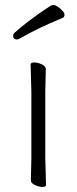

<svg xmlns="http://www.w3.org/2000/svg" viewBox="-20 -730 303 759"><path d="M162 1Q162 9 148 9Q134 9 118 1.5Q102 -6 102 -17L104 -105V-368L101 -475Q101 -483 115.5 -483Q130 -483 145.5 -475.5Q161 -468 161 -457L159 -368V-105ZM47 -574Q32 -574 32 -589Q32 -595 38 -601Q94 -651 181 -708Q185 -710 193 -710Q201 -710 218 -696Q235 -682 235 -672Q235 -662 227 -659Q125 -617 57 -577Q51 -574 47 -574Z"/></svg>

Font: LXGW WenKai TC Light
Style: Regular
Weight: 300
Designer: LXGW / Fontworks Inc.
Foundry: LXGW / Fontworks Inc.
Version: Version 1.330